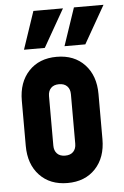

<svg xmlns="http://www.w3.org/2000/svg" viewBox="-55 -820 562 873"><g transform="rotate(-5 225.5 -383.5)"><path d="M73 -608 131 -780H266L168 -608ZM258 -608 316 -780H451L353 -608ZM43 -172V-378Q43 -462 90.5 -512.5Q138 -563 218 -563Q298 -563 345.5 -512.5Q393 -462 393 -378V-172Q393 -88 345.5 -37.5Q298 13 218 13Q138 13 90.5 -37.5Q43 -88 43 -172ZM268 -162V-388Q268 -411 255 -424.5Q242 -438 218 -438Q194 -438 181 -424.5Q168 -411 168 -388V-162Q168 -139 181 -125.5Q194 -112 218 -112Q242 -112 255 -125.5Q268 -139 268 -162Z"/></g></svg>

Font: Mohave Bold
Style: Regular
Weight: 700
Designer: Gumpita Rahayu
Foundry: Tokotype
Version: Version 2.002;PS 002.002;hotconv 1.0.88;makeotf.lib2.5.64775